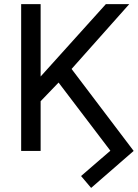

<svg xmlns="http://www.w3.org/2000/svg" viewBox="-20 -731 667 930"><path d="M627.4 0 421.4 179.2 372.6 121.6 514.6 -1 263.7 -331.1 176.8 -240.7V0H82.5V-710.9H176.8V-360.4L492.7 -710.9H606L326.7 -397Z"/></svg>

Font: Roboto21382017
Style: Regular
Weight: 400
Designer: Christian Robertson
Foundry: Google
Version: Version 2.138; 2017